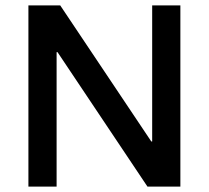

<svg xmlns="http://www.w3.org/2000/svg" viewBox="-20 -695 778 715"><path d="M651.7 0H529.2L194.2 -500.8H190.8V0H85.8V-675H204.2L543.3 -168.3H546.7V-675H651.7Z"/></svg>

Font: Funnel Sans Medium
Style: Regular
Weight: 500
Version: Version 1.000; Beta; Release 5; Build 24; ttfautohint (v1.8.